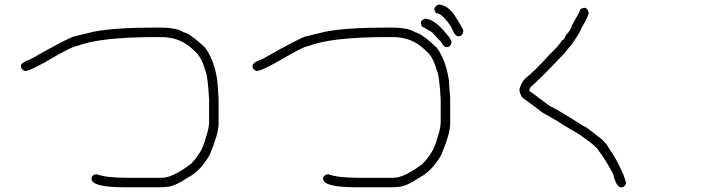

<svg xmlns="http://www.w3.org/2000/svg" viewBox="-20 -688 3040 829"><path d="M642.6 -568.8H669.9Q743.7 -568.8 771.5 -549.3Q801.3 -543 865.2 -482.9Q904.8 -429.2 918 -342.3Q918 -335.4 923.8 -262.2V-152.8Q923.8 -111.3 884.8 -18.1Q844.2 51.3 793 77.6Q731.4 118.7 699.2 118.7Q691.4 120.6 664.1 120.6H517.6Q375 120.6 375 83.5Q375 67.9 396.5 64Q438 79.6 525.4 79.6H679.7Q724.1 79.6 802.7 21Q823.7 2 847.7 -37.6Q861.3 -64.9 869.1 -94.2Q882.8 -136.7 882.8 -158.7V-258.3Q877.4 -362.8 865.2 -387.2Q848.1 -446.8 818.4 -469.2Q761.2 -527.8 677.7 -527.8H648.4Q410.6 -527.8 310.5 -488.8Q295.4 -488.8 216.8 -443.8Q111.3 -381.3 87.9 -381.3Q70.3 -387.7 70.3 -402.8Q70.3 -418.5 111.3 -432.1Q287.1 -531.7 304.7 -531.7L384.8 -551.3Q477.5 -568.8 642.6 -568.8Z M1642.6 -568.8H1669.9Q1743.7 -568.8 1771.5 -549.3Q1801.3 -543 1865.2 -482.9Q1904.8 -429.2 1918 -342.3Q1918 -335.4 1923.8 -262.2V-152.8Q1923.8 -111.3 1884.8 -18.1Q1844.2 51.3 1793 77.6Q1731.4 118.7 1699.2 118.7Q1691.4 120.6 1664.1 120.6H1517.6Q1375 120.6 1375 83.5Q1375 67.9 1396.5 64Q1438 79.6 1525.4 79.6H1679.7Q1724.1 79.6 1802.7 21Q1823.7 2 1847.7 -37.6Q1861.3 -64.9 1869.1 -94.2Q1882.8 -136.7 1882.8 -158.7V-258.3Q1877.4 -362.8 1865.2 -387.2Q1848.1 -446.8 1818.4 -469.2Q1761.2 -527.8 1677.7 -527.8H1648.4Q1410.6 -527.8 1310.5 -488.8Q1295.4 -488.8 1216.8 -443.8Q1111.3 -381.3 1087.9 -381.3Q1070.3 -387.7 1070.3 -402.8Q1070.3 -418.5 1111.3 -432.1Q1287.1 -531.7 1304.7 -531.7L1384.8 -551.3Q1477.5 -568.8 1642.6 -568.8ZM1873 -668Q1907.7 -668 1939.5 -627Q1980.5 -563.5 1980.5 -554.7V-552.7Q1977.1 -531.2 1959 -531.2Q1943.8 -531.2 1927.7 -572.3Q1889.2 -630.9 1863.3 -630.9Q1855.5 -641.1 1855.5 -648.4Q1855.5 -660.6 1873 -668ZM1814.5 -607.4Q1855 -607.4 1908.2 -541Q1929.7 -517.1 1929.7 -505.9Q1926.3 -484.4 1908.2 -484.4Q1895 -484.4 1882.8 -509.8Q1874 -516.1 1845.7 -548.8Q1802.2 -574.2 1800.8 -574.2L1796.9 -587.9Q1796.9 -600.1 1814.5 -607.4Z M2502 -654.3Q2517.6 -654.3 2521.5 -632.8Q2521.5 -618.7 2490.2 -566.4Q2490.2 -557.6 2447.3 -494.1Q2441.9 -490.2 2418 -459Q2309.6 -344.7 2271.5 -312.5L2265.6 -300.8V-294.9Q2273.9 -290.5 2353.5 -230.5Q2393.1 -211.9 2498 -144.5Q2505.9 -144.5 2558.6 -101.6Q2591.3 -81.1 2611.3 -44.9Q2642.1 -1.5 2671.9 66.4L2683.6 101.6V103.5Q2677.2 121.1 2662.1 121.1Q2641.1 121.1 2627 62.5Q2593.3 -0.5 2566.4 -35.2Q2556.6 -55.2 2498 -95.7Q2487.8 -105 2421.9 -142.6Q2378.4 -171.4 2320.3 -203.1Q2305.2 -216.3 2234.4 -267.6Q2222.7 -288.1 2222.7 -300.8Q2231.4 -337.9 2257.8 -357.4Q2299.3 -392.6 2349.6 -449.2Q2393.6 -490.7 2408.2 -515.6Q2417 -515.6 2423.8 -537.1Q2440.9 -551.3 2451.2 -582Q2478 -626.5 2486.3 -648.4Q2496.1 -654.3 2502 -654.3Z"/></svg>

Font: CEF Fonts CJK Mono
Style: Regular
Weight: 400
Designer: PartyBoss (派对大魔王)
Version: Release 2.25